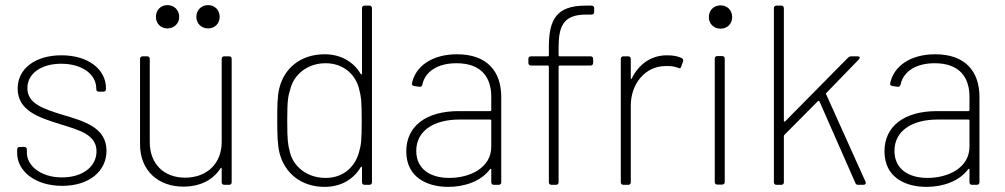

<svg xmlns="http://www.w3.org/2000/svg" viewBox="-20 -722 3927 750"><path d="M223 4C328 4 396 -53 396 -133C396 -225 307 -249 223 -274C149 -297 87 -317 87 -378C87 -434 140 -473 219 -473C303 -473 356 -430 356 -377V-374C356 -368 360 -364 366 -364H384C390 -364 394 -368 394 -374V-377C394 -451 325 -506 220 -506C119 -506 49 -455 49 -376C49 -290 131 -263 215 -237C288 -214 357 -197 357 -131C357 -72 304 -29 222 -29C139 -29 85 -75 85 -125V-138C85 -144 81 -148 75 -148H57C51 -148 47 -144 47 -138V-124C47 -54 117 4 223 4Z M634 -611C660 -611 680 -630 680 -656C680 -683 660 -702 634 -702C608 -702 589 -683 589 -656C589 -630 608 -611 634 -611ZM793 -611C819 -611 838 -630 838 -656C838 -683 819 -702 793 -702C767 -702 747 -683 747 -656C747 -630 767 -611 793 -611ZM846 -492V-167C846 -85 790 -28 703 -28C620 -28 565 -82 565 -167V-492C565 -498 561 -502 555 -502H537C531 -502 527 -498 527 -492V-158C527 -55 599 7 696 7C762 7 812 -19 841 -64C843 -68 846 -67 846 -63V-10C846 -4 850 0 856 0H875C881 0 885 -4 885 -10V-492C885 -498 881 -502 875 -502H856C850 -502 846 -498 846 -492Z M1394 -690V-435C1394 -431 1391 -430 1389 -433C1361 -481 1311 -510 1248 -510C1155 -510 1090 -456 1071 -377C1063 -344 1063 -304 1063 -250C1063 -195 1064 -157 1072 -124C1092 -46 1156 8 1248 8C1311 8 1361 -21 1389 -69C1391 -72 1394 -71 1394 -67V-10C1394 -4 1398 0 1404 0H1423C1429 0 1433 -4 1433 -10V-690C1433 -696 1429 -700 1423 -700H1404C1398 -700 1394 -696 1394 -690ZM1384 -134C1371 -76 1326 -27 1252 -27C1179 -27 1123 -72 1111 -134C1105 -157 1102 -172 1102 -252C1102 -332 1106 -348 1113 -370C1126 -429 1179 -475 1252 -475C1324 -475 1372 -428 1384 -369C1390 -346 1393 -331 1393 -250C1393 -171 1390 -155 1384 -134Z M1765 -510C1669 -510 1602 -464 1589 -395C1588 -391 1592 -387 1598 -386L1618 -383C1624 -382 1628 -385 1630 -392C1641 -443 1690 -475 1763 -475C1861 -475 1899 -419 1899 -344V-292C1899 -290 1897 -288 1895 -288H1772C1644 -288 1567 -229 1567 -131C1567 -28 1650 8 1731 8C1797 8 1860 -15 1894 -61C1897 -64 1899 -63 1899 -60V-10C1899 -4 1903 0 1909 0H1928C1934 0 1938 -4 1938 -10V-343C1938 -443 1883 -510 1765 -510ZM1735 -27C1663 -27 1606 -60 1606 -133C1606 -211 1675 -255 1774 -255H1895C1897 -255 1899 -253 1899 -251V-149C1899 -66 1815 -27 1735 -27Z M2269 -665H2291C2297 -665 2301 -669 2301 -675V-690C2301 -696 2297 -700 2291 -700H2267C2153 -700 2124 -645 2124 -538V-506C2124 -504 2122 -502 2120 -502H2054C2048 -502 2044 -498 2044 -492V-476C2044 -470 2048 -466 2054 -466H2120C2122 -466 2124 -464 2124 -462V-10C2124 -4 2128 0 2134 0H2152C2158 0 2162 -4 2162 -10V-462C2162 -464 2164 -466 2166 -466H2287C2293 -466 2297 -470 2297 -476V-492C2297 -498 2293 -502 2287 -502H2166C2164 -502 2162 -504 2162 -506V-537C2162 -620 2181 -665 2269 -665Z M2585 -506C2522 -506 2475 -470 2448 -416C2447 -412 2444 -413 2444 -417V-492C2444 -498 2440 -502 2434 -502H2415C2409 -502 2405 -498 2405 -492V-10C2405 -4 2409 0 2415 0H2434C2440 0 2444 -4 2444 -10V-310C2444 -394 2500 -464 2580 -464C2601 -465 2616 -462 2629 -457C2635 -454 2639 -455 2641 -462L2648 -482C2650 -487 2648 -493 2643 -495C2629 -502 2612 -506 2585 -506Z M2795 -610C2821 -610 2840 -629 2840 -655C2840 -682 2821 -701 2795 -701C2768 -701 2749 -682 2749 -655C2749 -629 2768 -610 2795 -610ZM2782 -1H2801C2807 -1 2811 -5 2811 -11V-493C2811 -499 2807 -503 2801 -503H2782C2776 -503 2772 -499 2772 -493V-11C2772 -5 2776 -1 2782 -1Z M3013 0H3032C3038 0 3042 -4 3042 -10V-190C3042 -192 3043 -194 3044 -195L3175 -327C3177 -329 3180 -328 3181 -326L3321 -8C3323 -2 3327 0 3332 0H3353C3360 0 3364 -5 3361 -12L3207 -354C3206 -356 3207 -358 3208 -359L3335 -490C3341 -497 3339 -502 3330 -502H3305C3300 -502 3296 -500 3293 -497L3047 -248C3045 -246 3042 -247 3042 -250V-690C3042 -696 3038 -700 3032 -700H3013C3007 -700 3003 -696 3003 -690V-10C3003 -4 3007 0 3013 0Z M3633 -510C3537 -510 3470 -464 3457 -395C3456 -391 3460 -387 3466 -386L3486 -383C3492 -382 3496 -385 3498 -392C3509 -443 3558 -475 3631 -475C3729 -475 3767 -419 3767 -344V-292C3767 -290 3765 -288 3763 -288H3640C3512 -288 3435 -229 3435 -131C3435 -28 3518 8 3599 8C3665 8 3728 -15 3762 -61C3765 -64 3767 -63 3767 -60V-10C3767 -4 3771 0 3777 0H3796C3802 0 3806 -4 3806 -10V-343C3806 -443 3751 -510 3633 -510ZM3603 -27C3531 -27 3474 -60 3474 -133C3474 -211 3543 -255 3642 -255H3763C3765 -255 3767 -253 3767 -251V-149C3767 -66 3683 -27 3603 -27Z"/></svg>

Font: Barlow ExtraLight
Style: Regular
Weight: 275
Designer: Jeremy Tribby
Foundry: Tribby Type
Version: Version 1.422;hotconv 1.0.109;makeotfexe 2.5.65596